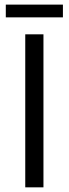

<svg xmlns="http://www.w3.org/2000/svg" viewBox="-20 -804 294 824"><path d="M88.4 0V-656.7H166.5V0ZM4.9 -729.5V-784.2H250V-729.5Z"/></svg>

Font: Varta Light
Style: Regular
Weight: 400
Version: Version 1.004